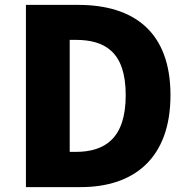

<svg xmlns="http://www.w3.org/2000/svg" viewBox="-20 -765 769 785"><path d="M86 0H310C527 0 677 -117 677 -376C677 -635 527 -745 300 -745H86ZM265 -144V-602H289C409 -602 494 -553 494 -376C494 -199 409 -144 289 -144Z"/></svg>

Font: Noto Sans JP Black
Style: Regular
Weight: 900
Designer: Ryoko NISHIZUKA 西塚涼子 (kana, bopomofo & ideographs); Paul D. Hunt (Latin, Greek & Cyrillic); Sandoll Communications 산돌커뮤니
Foundry: Adobe
Version: Version 2.002;hotconv 1.0.116;makeotfexe 2.5.65601